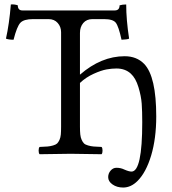

<svg xmlns="http://www.w3.org/2000/svg" viewBox="-20 -692 774 864"><path d="M339.8 -122.1Q339.8 -100.6 341.3 -86.7Q342.8 -72.8 347.7 -62.3Q352.5 -51.8 358.2 -46.4Q363.8 -41 376.5 -37.4Q389.2 -33.7 401.6 -32.7Q414.1 -31.7 437 -30.8Q441.4 -26.4 441.4 -14.4Q441.4 -2.4 437 2Q337.4 0 297.9 0Q255.9 0 158.2 2Q153.8 -2.4 153.8 -14.4Q153.8 -26.4 158.2 -30.8Q181.2 -31.7 193.6 -32.7Q206.1 -33.7 218.8 -37.4Q231.4 -41 237.1 -46.4Q242.7 -51.8 247.6 -62.3Q252.4 -72.8 253.7 -86.7Q254.9 -100.6 254.9 -122.1V-546.9Q254.9 -571.3 239.7 -588.6Q224.6 -606 198.2 -606H128.9Q87.4 -606 71.8 -589.6Q56.2 -573.2 41 -513.2Q19 -513.2 6.8 -518.1Q21.5 -583 28.8 -671.9Q45.4 -673.3 60.1 -668Q60.1 -645 81.1 -645H496.1Q518.1 -645 518.1 -668Q531.2 -671.9 547.9 -671.9Q547.9 -603.5 561 -518.1Q553.2 -514.2 526.9 -513.2Q513.7 -573.7 501 -589.8Q488.3 -606 448.2 -606H396Q369.6 -606 354.7 -588.4Q339.8 -570.8 339.8 -543.9V-356Q435.5 -439 541 -439Q595.2 -439 628.9 -404.3Q683.1 -347.7 683.1 -168Q683.1 -68.8 660.2 7.8Q637.2 84 599.1 122.1Q569.3 151.9 534.2 151.9Q506.3 151.9 486.6 138.2Q466.8 124.5 466.8 105Q466.8 88.4 477.8 75.7Q488.8 63 503.9 63Q523.4 63 539.1 70.8Q560.1 80.1 571.8 80.1Q620.1 80.1 620.1 -142.1Q620.1 -190.9 617.7 -225.3Q615.2 -259.8 603 -299.8Q590.8 -340.3 568.8 -360.4Q543.5 -383.8 503.9 -383.8Q482.9 -383.8 459.5 -379.6Q436 -375.5 401.4 -359.9Q366.7 -344.2 339.8 -318.8Z"/></svg>

Font: Linux Libertine G
Style: Regular
Weight: 400
Designer: Philipp H. Poll
Foundry: Philipp H. Poll
Version: Version 4.7.5